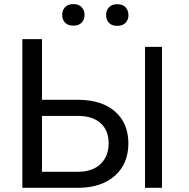

<svg xmlns="http://www.w3.org/2000/svg" viewBox="-20 -898 905 918"><path d="M180.7 -420.9V-710.9H86.9V0H358.9Q467.8 -2 530.8 -59.1Q593.8 -116.2 593.8 -212.4Q593.8 -308.1 531.2 -363.8Q468.8 -419.4 357.4 -420.9ZM180.7 -343.8H356Q424.8 -342.8 462.2 -308.1Q499.5 -273.4 499.5 -213.4Q499.5 -150.9 460.7 -113.8Q421.9 -76.7 352.1 -76.7H180.7ZM673.3 0H754.4V-673.8H673.3ZM277.3 -826.7Q277.3 -804.7 290.8 -790Q304.2 -775.4 330.6 -775.4Q356.9 -775.4 370.6 -790Q384.3 -804.7 384.3 -826.7Q384.3 -848.6 370.6 -863.5Q356.9 -878.4 330.6 -878.4Q304.2 -878.4 290.8 -863.5Q277.3 -848.6 277.3 -826.7ZM487.3 -825.7Q487.3 -803.7 500.7 -789.1Q514.2 -774.4 540.5 -774.4Q566.9 -774.4 580.6 -789.1Q594.2 -803.7 594.2 -825.7Q594.2 -847.7 580.6 -862.8Q566.9 -877.9 540.5 -877.9Q514.2 -877.9 500.7 -862.8Q487.3 -847.7 487.3 -825.7Z"/></svg>

Font: FAU Chimera
Style: Regular
Weight: 400
Version: Version 1.002;hotconv 1.0.117;makeotfexe 2.5.65602